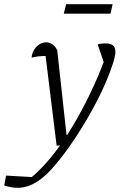

<svg xmlns="http://www.w3.org/2000/svg" viewBox="-93 -692 569 912"><path d="M-73 189 -64 142 58 149Q105 110 153.5 50Q202 -10 248 -86Q294 -162 335 -247Q376 -332 408 -420L409 -369L371 -481Q386 -486 406 -486Q431 -486 443 -477Q455 -468 455 -445Q455 -424 440 -380Q419 -318 386.5 -250.5Q354 -183 314.5 -116.5Q275 -50 233.5 8.5Q192 67 153 110Q114 153 81 172Q38 200 -10 200Q-40 200 -73 189ZM176 0 119 -463 143 -427Q104 -426 87.5 -424Q71 -422 57 -418Q59 -440 69.5 -456.5Q80 -473 95 -482Q110 -491 126 -491Q143 -491 157 -481Q171 -471 179 -452L223 -51H251L218 -3ZM210 -627 221 -672H442L432 -627Z"/></svg>

Font: Piazzolla 8pt ExtraLight
Style: Italic
Weight: 250
Italic angle: -11.3°
Designer: Juan Pablo del Peral
Foundry: Huerta Tipografica
Version: Version 2.001